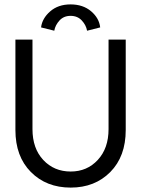

<svg xmlns="http://www.w3.org/2000/svg" viewBox="-20 -840 660 872"><path d="M166.5 -715.5Q171.5 -756.5 207.8 -788.2Q244 -820 300.5 -820Q357 -820 393.8 -788.8Q430.5 -757.5 435 -715.5L375.5 -700.5Q371 -726 351.5 -747Q332 -768 300.5 -768Q269.5 -768 250.2 -747Q231 -726 226.5 -700.5ZM473 -660H551V-249.5Q551 -129.5 481 -58.8Q411 12 301 12Q190.5 12 120.2 -58.8Q50 -129.5 50 -249.5V-660H127.5V-253.5Q127.5 -166 176.5 -113.5Q225.5 -61 301 -61Q375.5 -61 424.2 -113.8Q473 -166.5 473 -253.5Z"/></svg>

Font: League Spartan
Style: Regular
Weight: 350
Foundry: The League of Moveable Type
Version: Version 2.002